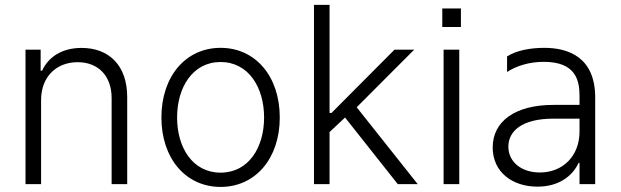

<svg xmlns="http://www.w3.org/2000/svg" viewBox="-20 -747 2521 779"><path d="M83.5 0H146.7V-340.9C146.7 -436.1 209.2 -494.7 295.1 -494.7C378.9 -494.7 432.9 -438.6 432.9 -349.4V0H496.1V-353.3C496.1 -482.6 421.2 -552.6 311.1 -552.6C231.2 -552.6 176.1 -515.6 150.6 -459.9H144.9V-545.5H83.5Z M875 11.4C1016.3 11.4 1115.1 -104 1115.1 -270.2C1115.1 -437.5 1016.3 -552.9 875 -552.9C733.7 -552.9 634.9 -437.5 634.9 -270.2C634.9 -104 733.7 11.4 875 11.4ZM875 -46.5C761.7 -46.5 698.5 -148.1 698.5 -270.2C698.5 -392.4 761.7 -495.4 875 -495.4C988.3 -495.4 1051.5 -392.4 1051.5 -270.2C1051.5 -148.1 988.3 -46.5 875 -46.5Z M1593.8 0H1674.7L1427.2 -311.8L1660.5 -545.5H1580.6L1324.9 -288.7H1317.1V-727.3H1253.9V0H1317.1V-211.3L1380 -270.2Z M1774.5 -712.7V-637.4H1850.1V-712.7ZM1779.8 0H1843.4V-545.5H1779.8Z M2160.5 10.3C2248.9 10.3 2302.9 -33.7 2327.8 -86.3H2331.3V0H2394.9V-351.2C2394.9 -516.7 2283.7 -552.9 2188.2 -552.9C2133.5 -552.9 2076.3 -543 2037.3 -518.1V-454.9C2074.2 -479 2125.4 -496.1 2186.4 -496.1C2316.1 -496.1 2331.3 -420.8 2331.3 -358.3V-321.4H2224.8C2070 -321.4 1979 -254.6 1979 -148.8C1979 -47.9 2059.7 10.3 2160.5 10.3ZM2170.5 -47.2C2095.5 -47.2 2042.6 -89.8 2042.6 -152.3C2042.6 -214.8 2097.7 -265.6 2224.8 -265.6H2331.3V-213.1C2331.3 -114.7 2264.2 -47.2 2170.5 -47.2Z"/></svg>

Font: TID UI Light
Style: Regular
Weight: 300
Designer: The TID Project Authors
Foundry: Bakken & Bæck
Version: Version 1.001;hotconv 1.0.109;makeotfexe 2.5.65596